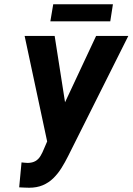

<svg xmlns="http://www.w3.org/2000/svg" viewBox="-20 -882 631 914"><path d="M229 -265.6 437.5 -710.9H590.8L304.2 -138.7Q289.6 -109.4 272.5 -82Q255.4 -54.7 233.6 -33.4Q211.9 -12.2 183.6 -0.2Q155.3 11.7 118.7 11.7Q107.4 11.7 95.5 11Q83.5 10.3 71.3 9.8L82.5 -108.9Q89.8 -108.4 97.2 -107.4Q104.5 -106.4 112.3 -106.4Q134.8 -106.9 149.4 -115.7Q164.1 -124.5 173.3 -140.4Q182.6 -156.2 189.9 -174.8ZM240.2 -710.9 294.9 -361.8 306.2 -198.2 207 -196.8 97.2 -710.9ZM517.6 -861.8 504.9 -780.3H219.7L233.4 -861.8Z"/></svg>

Font: Roboto Condensed
Style: Bold Italic
Weight: 700
Italic angle: -12°
Designer: Christian Robertson
Foundry: Google
Version: Version 3.0